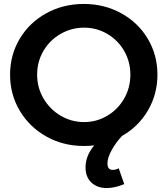

<svg xmlns="http://www.w3.org/2000/svg" viewBox="-20 -729 849 972"><path d="M598 -41Q566 -7 545 31.5Q524 70 524 98Q524 131 550 131Q567 131 581 123L609 203Q561 223 521 223Q472 223 442.5 195Q413 167 413 118Q413 60 457 7Q432 10 404 10Q300 10 214.5 -38Q129 -86 80 -168.5Q31 -251 31 -351Q31 -451 80 -533Q129 -615 214.5 -662Q300 -709 404 -709Q508 -709 593.5 -662Q679 -615 728 -533Q777 -451 777 -351Q777 -252 729 -170Q681 -88 598 -41ZM406 -111Q469 -111 523 -143Q577 -175 608.5 -230Q640 -285 640 -351Q640 -417 608.5 -471.5Q577 -526 523 -557.5Q469 -589 406 -589Q342 -589 287 -557.5Q232 -526 200 -471.5Q168 -417 168 -351Q168 -285 200.5 -230Q233 -175 287.5 -143Q342 -111 406 -111Z"/></svg>

Font: Gontserrat Medium
Style: Regular
Weight: 500
Designer: Julieta Ulanovsky
Foundry: Julieta Ulanovsky
Version: Version 6.001